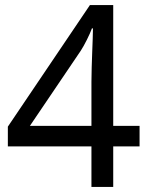

<svg xmlns="http://www.w3.org/2000/svg" viewBox="-20 -738 591 758"><path d="M341 -160H11V-238L335 -718H427V-241H531V-160H427V0H341ZM341 -241V-415Q341 -442 342 -472Q343 -502 344 -531Q345 -560 346 -585Q347 -610 347 -626H343Q336 -607 323 -581Q310 -555 299 -538L98 -241Z"/></svg>

Font: ltamil05
Style: Book
Weight: 400
Designer: Jelle Bosma - Monotype Design Team
Foundry: Monotype Imaging Inc.
Version: Version 2.003